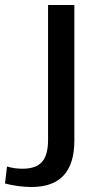

<svg xmlns="http://www.w3.org/2000/svg" viewBox="-111 -560 398 767"><path d="M15 187Q-9 187 -37 183.5Q-65 180 -91 173L-83 105Q-67 110 -51.5 112Q-36 114 -21 114Q33 114 57 86.5Q81 59 81 -1V-540H186V2Q186 94 143.5 140.5Q101 187 15 187Z"/></svg>

Font: Pathway Extreme Medium
Style: Regular
Weight: 500
Designer: Eduardo Rodriguez Tunni
Foundry: Eduardo Rodriguez Tunni
Version: Version 1.001;gftools[0.9.26]